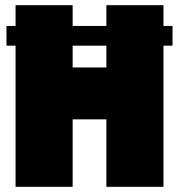

<svg xmlns="http://www.w3.org/2000/svg" viewBox="-20 -720 690 740"><path d="M5 -544V-620H645V-544ZM40 0V-700H260V-460H390V-700H610V0H390V-260H260V0Z"/></svg>

Font: Tektur Black
Style: Regular
Weight: 900
Designer: Adam Jagosz
Foundry: Adam Jagosz
Version: Version 1.005;gftools[0.9.30]